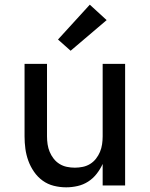

<svg xmlns="http://www.w3.org/2000/svg" viewBox="-20 -793 640 821"><path d="M263 8Q236 8 210 1.5Q184 -5 162.5 -20.5Q141 -36 125.5 -58.5Q110 -81 101 -106Q92 -131 88.5 -157Q85 -183 85 -210V-520H181V-210Q181 -193 183.5 -176Q186 -159 192.5 -143.5Q199 -128 209.5 -114.5Q220 -101 234.5 -92Q249 -83 266 -79.5Q283 -76 300 -76Q317 -76 334 -79.5Q351 -83 365.5 -92Q380 -101 390.5 -114.5Q401 -128 407.5 -143.5Q414 -159 416.5 -176Q419 -193 419 -210V-520H515V0H419V-92Q409 -70 393.5 -50Q378 -30 357 -16.5Q336 -3 311.5 2.5Q287 8 263 8ZM282 -576 228 -624 364 -773 436 -707Z"/></svg>

Font: Zed Mono Medium Extended
Style: Regular
Weight: 500
Width: 7
Monospace: yes
Designer: Belleve Invis
Foundry: Belleve Invis
Version: Version 1.0.0; ttfautohint (v1.8.4)